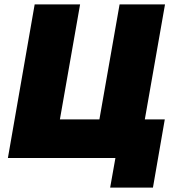

<svg xmlns="http://www.w3.org/2000/svg" viewBox="-20 -720 808 875"><path d="M731 -176H640L732 -700H525L433 -176H253L345 -700H138L16 0H506L482 135H677Z"/></svg>

Font: Fixel Display Black
Style: Italic
Weight: 900
Italic angle: -10°
Designer: AlfaBravo + MacPaw
Foundry: Kyrylo Tkachov, Marchela Mozhyna, Serhii Makarenko, Maria Weinstein, Zakhar Kryvoshyya
Version: Version 1.210;Glyphs 3.2 (3217)